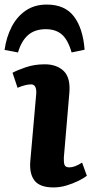

<svg xmlns="http://www.w3.org/2000/svg" viewBox="-49 -808 406 842"><path d="M110 -398Q112 -438 87 -438Q64 -438 28 -423L6 -489Q26 -500 64 -513Q102 -526 147 -526Q200 -526 230.5 -496.5Q261 -467 255 -399L231 -117Q230 -96 234 -85Q238 -74 255 -74Q279 -74 311 -95L332 -37Q319 -27 295 -15Q271 -3 242.5 5.5Q214 14 186 14Q126 14 102.5 -16Q79 -46 84 -103ZM156 -788Q236 -788 275.5 -735.5Q315 -683 322 -590L265 -578Q249 -634 222 -657Q195 -680 152 -680Q104 -680 74.5 -654.5Q45 -629 30 -578L-29 -589Q-21 -646 2.5 -691Q26 -736 64.5 -762Q103 -788 156 -788Z"/></svg>

Font: Literata 12pt
Style: Bold Italic
Weight: 700
Italic angle: -2°
Designer: Latin by Veronika Burian and Jose Scaglione. Greek by Irene Vlachou. Cyrillic by Vera Evstafieva
Foundry: TypeTogether
Version: Version 3.002